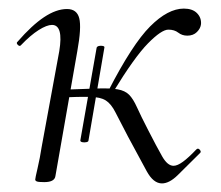

<svg xmlns="http://www.w3.org/2000/svg" viewBox="-20 -416 515 447"><path d="M357 11Q337 11 321.5 -17.5Q306 -46 278 -98Q259 -134 249 -154Q239 -174 226.5 -182Q214 -190 190 -190.5Q166 -191 119 -189L122 -207Q175 -209 206 -210Q237 -211 254 -208Q271 -205 280.5 -195.5Q290 -186 299 -166Q308 -146 325 -113Q345 -74 357.5 -52Q370 -30 384 -30Q393 -30 406 -39.5Q419 -49 437 -68Q441 -72 445 -67.5Q449 -63 446 -60Q413 -27 393.5 -8Q374 11 357 11ZM83 8Q70 8 66 6.5Q62 5 62 2Q62 -1 67.5 -24.5Q73 -48 77 -74L118 -297Q128 -358 101 -358Q89 -358 70 -346Q51 -334 29 -311Q26 -307 21.5 -311.5Q17 -316 21 -319Q54 -357 82.5 -376Q111 -395 136 -395Q159 -395 164.5 -373.5Q170 -352 160 -297L109 -6Q107 8 83 8ZM243 -201 232 -204Q288 -313 329.5 -354.5Q371 -396 408 -396Q428 -396 438.5 -385.5Q449 -375 448 -360Q447 -350 438.5 -341.5Q430 -333 416 -333Q404 -333 395 -340Q386 -347 372 -347Q356 -347 324.5 -315Q293 -283 243 -201ZM186 -89Q186 -86 181 -85Q176 -84 171.5 -85Q167 -86 167 -89L205 -305Q206 -308 210.5 -309Q215 -310 219.5 -309Q224 -308 223 -305Z"/></svg>

Font: Cormorant Light
Style: Italic
Weight: 300
Italic angle: -10°
Designer: Christian Thalmann (Catharsis Fonts)
Foundry: Catharsis Fonts
Version: Version 4.000